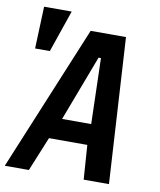

<svg xmlns="http://www.w3.org/2000/svg" viewBox="-96 -872 784 942"><g transform="rotate(10 296.0 -401.0)"><path d="M292.5 -725H468.5L511.5 0H385.5L373.5 -171H182.5L112.5 0H-7.5ZM374.5 -275 365.5 -602H353.5L229.5 -275ZM184.5 -802 112.5 -592.5H39L47 -802Z"/></g></svg>

Font: JuliaMono
Style: Bold Italic
Weight: 700
Italic angle: -9°
Monospace: yes
Designer: cormullion
Foundry: corm
Version: Version 0.057; ttfautohint (v1.8.4)